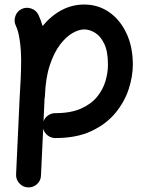

<svg xmlns="http://www.w3.org/2000/svg" viewBox="-20 -564 644 851"><path d="M104 266.6Q81.1 265.6 65.7 248.5Q50.3 231.4 51.3 209L66.9 -127Q69.8 -174.8 71.8 -216.3Q73.7 -257.8 73.7 -294.4Q73.7 -343.8 67.4 -386Q61 -428.2 50.3 -449.7Q40.5 -469.7 47.9 -491.9Q55.2 -514.2 75.7 -523.9Q95.7 -533.7 117.9 -526.4Q140.1 -519 149.9 -499Q161.1 -476.1 168.9 -448.7Q206.1 -494.1 252.9 -519Q299.8 -543.9 353 -543.9Q415 -543.9 463.6 -510.3Q512.2 -476.6 540.5 -416.5Q568.8 -356.4 568.8 -277.3Q568.8 -226.1 550.5 -169.4Q532.2 -112.8 491.7 -63.5Q451.2 -14.2 385.5 16.8Q319.8 47.9 225.1 47.9Q206.1 47.9 191.2 36.1Q176.3 24.4 171.4 6.8L161.6 213.9Q161.1 236.8 144 252.2Q127 267.6 104 266.6ZM177.2 -120.1 172.9 -26.4Q178.7 -42.5 193.1 -52.5Q207.5 -62.5 225.1 -62.5Q293.5 -62.5 338.6 -82.5Q383.8 -102.5 410.2 -134.8Q436.5 -167 447.5 -204.6Q458.5 -242.2 458.5 -277.3Q458.5 -336.4 441.9 -370.4Q425.3 -404.3 401.1 -418.9Q377 -433.6 353 -433.6Q329.6 -433.6 301 -417.2Q272.5 -400.9 245.8 -365.7Q219.2 -330.6 200.7 -274.7Q182.1 -218.8 179.2 -139.6Q179.2 -134.3 177.7 -128.9Q177.7 -124 177.2 -120.1Z"/></svg>

Font: Mikhak-FD SemiBold
Style: Regular
Weight: 600
Designer: Amin Abedi
Version: Version 3.2